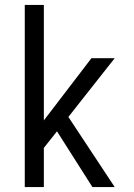

<svg xmlns="http://www.w3.org/2000/svg" viewBox="-20 -755 540 775"><path d="M80 0V-735H157V-269L349 -520H443L256 -283L443 0H353L210 -225L157 -158V0Z"/></svg>

Font: Iosevka Fixed
Style: Regular
Weight: 400
Monospace: yes
Designer: Belleve Invis
Foundry: Belleve Invis
Version: Version 33.2.4